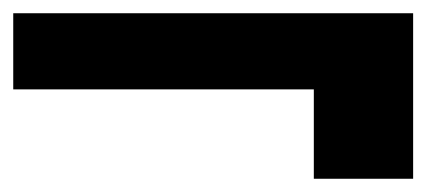

<svg xmlns="http://www.w3.org/2000/svg" viewBox="-28 -460 644 290"><path d="M446 -190V-325H-8V-440H596V-190Z"/></svg>

Font: DM Sans 17pt Black
Style: Regular
Weight: 900
Version: Version 4.004;gftools[0.9.30]